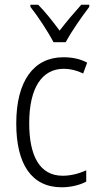

<svg xmlns="http://www.w3.org/2000/svg" viewBox="-20 -785 414 815"><path d="M207 -606H259C283 -651 327 -714 359 -756V-765H325C291 -727 264 -695 233 -655C205 -693 171 -736 142 -765H109V-756C140 -717 183 -652 207 -606ZM242 10C279 10 318 1 346 -14V-62C315 -48 281 -39 246 -39C148 -39 104 -124 104 -262C104 -412 158 -493 251 -493C278 -493 307 -486 333 -473L350 -519C323 -534 289 -542 249 -542C123 -542 49 -441 49 -261C49 -88 114 10 242 10Z"/></svg>

Font: Noto Sans Hebrew Condensed Light
Style: Regular
Weight: 300
Width: 3
Designer: Monotype Design Team
Foundry: Monotype Imaging Inc.
Version: Version 2.004